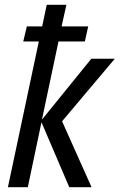

<svg xmlns="http://www.w3.org/2000/svg" viewBox="-20 -781 499 801"><path d="M13 0H96L153 -271L269 0H362L239 -275L459 -536H361L155 -282L224 -608H334L348 -671H237L257 -761H175L156 -671H92L77 -608H142Z"/></svg>

Font: Noto Sans Display SemiCondensed
Style: Italic
Weight: 400
Width: 4
Italic angle: -12°
Designer: Monotype Design Team
Foundry: Monotype Imaging Inc.
Version: Version 1.900